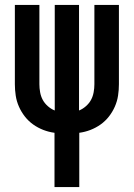

<svg xmlns="http://www.w3.org/2000/svg" viewBox="-20 -540 540 775"><path d="M200 215V-4Q177 -7 155 -15.5Q133 -24 114 -37.5Q95 -51 80.5 -69.5Q66 -88 56.5 -109.5Q47 -131 43.5 -154Q40 -177 40 -200V-520H139V-200Q139 -184 142 -167.5Q145 -151 152.5 -137Q160 -123 173 -111.5Q186 -100 201 -94V-520H299V-94Q314 -100 327 -111.5Q340 -123 347.5 -137Q355 -151 358 -167.5Q361 -184 361 -200V-520H460V-200Q460 -177 456.5 -154Q453 -131 443.5 -109.5Q434 -88 419.5 -69.5Q405 -51 386 -37.5Q367 -24 345 -15.5Q323 -7 300 -4V215Z"/></svg>

Font: Iosevka SS18 Semibold
Style: Regular
Weight: 600
Monospace: yes
Designer: Belleve Invis
Foundry: Belleve Invis
Version: Version 25.1.1; ttfautohint (v1.8.4)